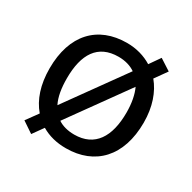

<svg xmlns="http://www.w3.org/2000/svg" viewBox="-137 -704 878 876"><g transform="rotate(30 302.5 -266.5)"><path d="M551 -269C551 -352 527 -418 488 -465L533 -528L474 -566L435 -510C398 -533 353 -546 304 -546C150 -546 55 -446 55 -269C55 -183 78 -116 119 -68L74 -6L132 33L172 -23C209 -1 252 10 301 10C454 10 551 -91 551 -269ZM146 -269C146 -396 193 -472 302 -472C337 -472 367 -463 390 -447L170 -141C153 -174 146 -218 146 -269ZM460 -269C460 -142 411 -63 303 -63C269 -63 239 -71 217 -86L437 -392C452 -360 460 -318 460 -269Z"/></g></svg>

Font: Noto Sans Math
Style: Regular
Weight: 400
Designer: Monotype Design Team, Delve Withrington, Jeff Kellem
Foundry: Monotype Imaging Inc., Delve Fonts LLC
Version: Version 3.000